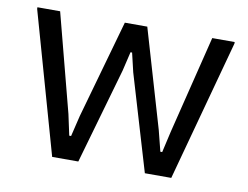

<svg xmlns="http://www.w3.org/2000/svg" viewBox="-64 -628 923 716"><g transform="rotate(10 397.5 -270.0)"><path d="M23 -534V-540H109L206 -168L223 -89H230L249 -168L354 -540H439L548 -168L568 -89H575L593 -168L685 -540H770V-534L625 0H525L417 -363L400 -435H394L377 -363L273 0H174Z"/></g></svg>

Font: Encode Sans Normal
Style: Regular
Weight: 400
Designer: Pablo Impallari, Andres Torresi
Foundry: Pablo Impallari, Andres Torresi
Version: Version 1.000; ttfautohint (v1.00) -l 8 -r 50 -G 200 -x 14 -